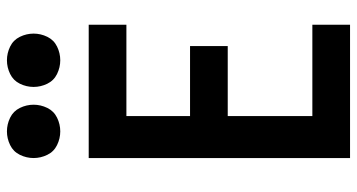

<svg xmlns="http://www.w3.org/2000/svg" viewBox="-252 -752 1005 540"><g transform="rotate(-90 250.0 -482.5)"><path d="M75 0V-735H450V-629H193V-450H390V-344H193V-106H450V0ZM150 -815Q130 -815 111.5 -824Q93 -833 84 -851.5Q75 -870 75 -890Q75 -910 84 -928.5Q93 -947 111.5 -956Q130 -965 150 -965Q170 -965 188.5 -956Q207 -947 216 -928.5Q225 -910 225 -890Q225 -870 216 -851.5Q207 -833 188.5 -824Q170 -815 150 -815ZM350 -815Q330 -815 311.5 -824Q293 -833 284 -851.5Q275 -870 275 -890Q275 -910 284 -928.5Q293 -947 311.5 -956Q330 -965 350 -965Q370 -965 388.5 -956Q407 -947 416 -928.5Q425 -910 425 -890Q425 -870 416 -851.5Q407 -833 388.5 -824Q370 -815 350 -815Z"/></g></svg>

Font: Iosevka SS01
Style: Bold
Weight: 700
Monospace: yes
Designer: Belleve Invis
Foundry: Belleve Invis
Version: 2.3.3; ttfautohint (v1.8.3)